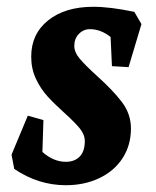

<svg xmlns="http://www.w3.org/2000/svg" viewBox="-20 -532 461 566"><path d="M22 -34 14 -76 62 -191 108 -178 105 -84Q138 -55 174 -55Q200 -55 215 -70.5Q230 -86 230 -116Q230 -135 215.5 -153Q201 -171 170 -199Q139 -227 119.5 -248.5Q100 -270 86 -299.5Q72 -329 72 -365Q72 -432 122 -472Q172 -512 255 -512Q305 -512 376 -497L397 -461L359 -334L310 -337L306 -423Q277 -446 245 -446Q226 -446 212.5 -432Q199 -418 199 -397Q199 -378 215 -359Q231 -340 265 -309Q313 -266 339.5 -231Q366 -196 366 -153Q366 -104 341.5 -66Q317 -28 273 -7Q229 14 174 14Q93 14 22 -34Z"/></svg>

Font: Andada Pro ExtraBold
Style: Italic
Weight: 800
Italic angle: -6.99998°
Designer: Carolina Giovagnoli
Foundry: Huerta Tipografica
Version: Version 3.005; ttfautohint (v1.8.4)